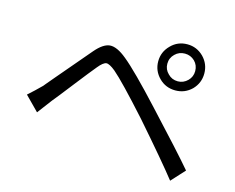

<svg xmlns="http://www.w3.org/2000/svg" viewBox="-97 -864 1195 978"><g transform="rotate(15 500.0 -375.0)"><path d="M726 -549Q747 -527 778 -527Q808 -527 830 -549Q851 -570 851 -600Q851 -631 830 -652Q808 -673 778 -673Q747 -673 726 -652Q704 -631 704 -600Q704 -570 726 -549ZM692 -686Q727 -722 778 -722Q828 -722 864 -686Q899 -650 899 -600Q899 -550 864 -514Q828 -479 778 -479Q727 -479 692 -514Q656 -550 656 -600Q656 -650 692 -686ZM54 -263Q87 -292 124 -329Q115 -320 322 -563Q363 -611 398 -614Q435 -617 488 -573Q551 -522 695 -366Q870 -178 937 -99L872 -28Q807 -111 647 -294Q504 -453 452 -497Q420 -523 404 -522Q387 -520 362 -489Q336 -458 272 -376Q206 -291 185 -266L127 -189Z"/></g></svg>

Font: KaiGen Gothic CN Regular
Style: Regular
Weight: 400
Designer: Ryoko NISHIZUKA  (kana & ideographs); Paul D. Hunt (Latin, Greek & Cyrillic); Wenlong ZHANG  (bopomofo); Sandoll Communi
Foundry: Adobe Systems Incorporated
Version: Version 1.002.20150501